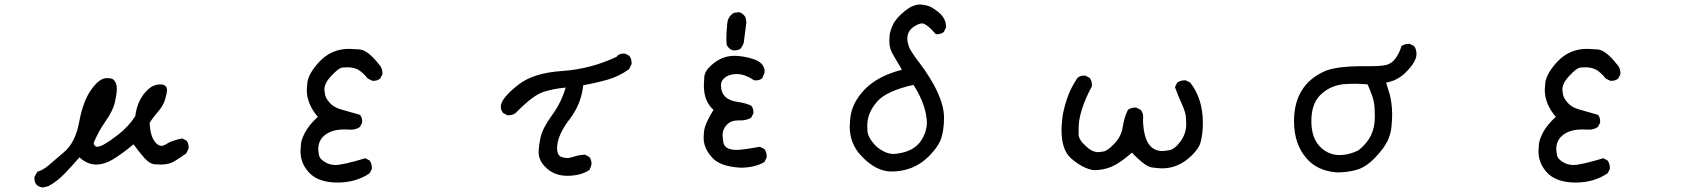

<svg xmlns="http://www.w3.org/2000/svg" viewBox="-20 -745 7540 853"><path d="M170 88Q133 83 133 47V41L146 18Q172 10 193.5 -8.5Q215 -27 265 -69.5Q315 -112 332 -204Q349 -296 385.5 -347Q422 -398 454 -398L470 -397Q486 -396 495 -375Q499 -365 499 -350Q499 -331 491 -293Q483 -255 450 -208Q417 -161 396 -110Q399 -93 412 -93Q436 -93 504 -146Q550 -181 581 -229Q590 -302 636 -346Q661 -370 692 -370Q722 -370 722 -343Q722 -334 714 -305Q706 -276 681.5 -248Q657 -220 645 -199Q647 -142 669 -114Q683 -97 698 -97Q707 -97 725 -108.5Q743 -120 789 -130L809 -120Q818 -108 818 -91V-85L807 -63Q780 -44 755.5 -29Q731 -14 696 -14Q692 -14 669 -15Q646 -16 623 -41.5Q600 -67 573 -104Q532 -69 489 -41.5Q446 -14 407 -14Q368 -14 333 -46Q302 -10 268 25.5Q234 61 195 82Z M1480 66Q1389 66 1348 16Q1315 -23 1315 -73Q1315 -83 1317 -104.5Q1319 -126 1336 -158Q1353 -190 1392 -226Q1343 -283 1343 -346L1345 -374Q1349 -417 1398 -470Q1452 -528 1531 -528Q1542 -528 1577.5 -525.5Q1613 -523 1663 -460Q1679 -444 1679 -420V-415L1669 -396Q1657 -386 1640 -386H1634L1614 -396Q1589 -427 1566 -438Q1547 -446 1524 -446Q1519 -446 1502 -445Q1485 -444 1451 -407Q1421 -375 1421 -347Q1421 -343 1424 -325.5Q1427 -308 1445.5 -287.5Q1464 -267 1498 -258Q1532 -249 1579 -235Q1589 -224 1589 -206V-200L1579 -181Q1562 -169 1540 -169L1510 -170Q1466 -170 1439 -155Q1394 -131 1394 -83Q1394 -74 1397.5 -55Q1401 -36 1431 -21Q1448 -12 1471 -12Q1503 -12 1603 -42L1622 -32Q1632 -18 1632 0V6L1622 25Q1561 66 1480 66Z M2500 36Q2444 36 2407 1Q2373 -30 2373 -69Q2373 -93 2381.5 -134Q2390 -175 2432 -232.5Q2474 -290 2493 -356Q2438 -351 2392.5 -336Q2347 -321 2271 -243Q2258 -233 2240 -233H2234L2215 -243Q2205 -255 2205 -272Q2205 -307 2282 -368Q2349 -421 2476.5 -429.5Q2604 -438 2720 -493L2722 -497Q2733 -507 2751 -507H2757L2776 -497Q2786 -483 2786 -466V-460L2774 -437Q2729 -405 2677.5 -390.5Q2626 -376 2571 -366Q2562 -282 2511 -216Q2455 -143 2455 -87Q2455 -54 2476 -47Q2488 -43 2500 -43Q2513 -43 2531.5 -49.5Q2550 -56 2579 -58L2599 -47Q2608 -33 2608 -16Q2608 -11 2599 10Q2560 36 2500 36Z M3270 0Q3180 -5 3145 -44Q3106 -85 3106 -133Q3106 -140 3107.5 -158.5Q3109 -177 3121 -204Q3133 -231 3150 -257Q3107 -294 3107 -366Q3107 -378 3109 -403.5Q3111 -429 3139 -454Q3185 -497 3242 -497Q3275 -497 3316 -486Q3377 -470 3377 -427Q3377 -419 3366 -397Q3355 -388 3338 -388H3331Q3289 -416 3254 -416Q3214 -416 3193 -393Q3183 -382 3183 -367Q3183 -302 3258 -292Q3289 -288 3317 -276Q3327 -265 3327 -247V-241L3317 -222Q3296 -210 3270 -210H3257Q3228 -210 3209 -190.5Q3190 -171 3190 -144Q3190 -138 3193 -116Q3197 -79 3253 -79Q3278 -79 3356 -93L3376 -83Q3386 -69 3386 -51V-45L3376 -25Q3332 0 3270 0ZM3242 -521Q3223 -521 3209 -544Q3207 -557 3207 -576Q3207 -603 3211 -640Q3214 -673 3241 -688L3263 -691Q3281 -687 3292 -668L3296 -646L3284 -554Q3278 -538 3268 -527Q3255 -521 3242 -521Z M3940 17Q3872 17 3807 -52Q3755 -106 3755 -183L3757 -215Q3763 -287 3821.5 -347.5Q3880 -408 3987 -435Q3966 -472 3948.5 -500.5Q3931 -529 3931 -561Q3931 -565 3932 -584.5Q3933 -604 3946.5 -634Q3960 -664 4001 -697Q4036 -725 4068 -725Q4074 -725 4096 -721Q4118 -717 4150.5 -690Q4183 -663 4183 -625V-623L4173 -603Q4161 -593 4144 -593H4138Q4096 -641 4076 -641Q4063 -641 4041 -627Q4011 -608 4011 -573Q4011 -559 4017.5 -539Q4024 -519 4064 -467Q4174 -321 4174 -222Q4174 -161 4158 -121Q4144 -88 4105 -49Q4038 17 3940 17ZM3951 -61Q3960 -61 3981 -65Q4055 -79 4083 -139Q4098 -170 4098 -201Q4098 -212 4093.5 -238.5Q4089 -265 4074.5 -300Q4060 -335 4038 -368Q3919 -341 3878 -295Q3833 -244 3833 -188Q3833 -182 3834 -162Q3835 -142 3855 -115Q3875 -88 3905 -73Q3927 -61 3951 -61Z M4839 11Q4791 4 4739 -41Q4696 -78 4696 -167Q4696 -184 4699.5 -218.5Q4703 -253 4719.5 -303.5Q4736 -354 4767 -399Q4778 -409 4796 -409H4802L4821 -399Q4831 -386 4831 -368V-362Q4772 -251 4772 -175V-148Q4772 -124 4805 -95Q4832 -69 4860 -69Q4864 -69 4882.5 -72Q4901 -75 4931.5 -107.5Q4962 -140 4968 -181Q4974 -222 4991 -257Q5005 -267 5022 -267H5028L5048 -257Q5059 -243 5059 -225L5058 -214Q5061 -74 5144 -74Q5150 -74 5174 -77.5Q5198 -81 5224 -116Q5250 -151 5250 -193Q5250 -196 5249 -220.5Q5248 -245 5231 -282Q5214 -319 5200 -358L5210 -378Q5224 -388 5242 -388H5248L5268 -378Q5324 -306 5324 -199Q5324 -149 5313 -110Q5305 -83 5271 -51Q5214 3 5143 3Q5129 3 5098 -1Q5067 -5 5009 -67Q4958 -22 4921 -5.5Q4884 11 4839 11Z M5919 21Q5832 14 5785 -41Q5729 -104 5729 -207Q5729 -368 5866 -429Q5917 -451 6039 -451H6073Q6114 -451 6138.5 -456.5Q6163 -462 6180.5 -486.5Q6198 -511 6206 -540Q6220 -550 6237 -550H6243L6263 -540Q6273 -525 6273 -505Q6273 -470 6225 -423Q6187 -386 6138 -378Q6147 -351 6154 -326Q6164 -290 6165 -239Q6165 -216 6162 -182.5Q6159 -149 6143.5 -117Q6128 -85 6088 -43.5Q6048 -2 6007 9.5Q5966 21 5919 21ZM5932 -56Q5972 -56 6015 -77Q6054 -108 6071 -144Q6088 -180 6088 -225Q6088 -245 6086.5 -269.5Q6085 -294 6076 -319.5Q6067 -345 6056 -370Q6026 -373 5998 -373Q5981 -373 5950 -371Q5888 -365 5845 -322Q5806 -283 5806 -207Q5806 -127 5850 -88Q5885 -56 5932 -56Z M6980 66Q6889 66 6848 16Q6815 -23 6815 -73Q6815 -83 6817 -104.5Q6819 -126 6836 -158Q6853 -190 6892 -226Q6843 -283 6843 -346L6845 -374Q6849 -417 6898 -470Q6952 -528 7031 -528Q7042 -528 7077.5 -525.5Q7113 -523 7163 -460Q7179 -444 7179 -420V-415L7169 -396Q7157 -386 7140 -386H7134L7114 -396Q7089 -427 7066 -438Q7047 -446 7024 -446Q7019 -446 7002 -445Q6985 -444 6951 -407Q6921 -375 6921 -347Q6921 -343 6924 -325.5Q6927 -308 6945.5 -287.5Q6964 -267 6998 -258Q7032 -249 7079 -235Q7089 -224 7089 -206V-200L7079 -181Q7062 -169 7040 -169L7010 -170Q6966 -170 6939 -155Q6894 -131 6894 -83Q6894 -74 6897.5 -55Q6901 -36 6931 -21Q6948 -12 6971 -12Q7003 -12 7103 -42L7122 -32Q7132 -18 7132 0V6L7122 25Q7061 66 6980 66Z"/></svg>

Font: Xiaolai Mono SC
Style: Regular
Weight: 400
Monospace: yes
Designer: LXGW / Nozomi Seto
Version: Version 3.113;September 30, 2024